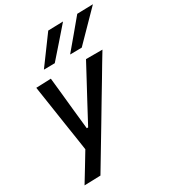

<svg xmlns="http://www.w3.org/2000/svg" viewBox="-227 -903 1106 1224"><g transform="rotate(-30 326.0 -291.0)"><path d="M29 195.5Q58 147.5 89 97Q119.5 46.5 148.5 -1.5Q141.5 -48 134.5 -95.5Q127 -142.5 120 -189L106.5 -278.5Q98.5 -332 90 -388Q81.5 -443.5 73.5 -497L183 -501Q189.5 -440 195.5 -382.2Q201.5 -324.5 207.5 -263.5L223.5 -113H233.5L314 -263.5Q346.5 -323.5 377.2 -380.8Q408 -438 439.5 -497H560.5Q536.5 -457 514 -420Q491.5 -382.5 465 -337.5Q438 -292.5 400.5 -230L317 -90Q260 5 220.2 71.5Q180.5 138 148 192ZM366.5 -573Q410 -624.5 451.8 -674.5Q493.5 -724.5 535.5 -775L652.5 -778Q601.5 -725.5 551.5 -675Q501.5 -624 452.5 -574ZM173.5 -573Q211.5 -624.5 248.2 -674.5Q285 -724.5 322 -775L432.5 -778Q387 -725.5 342.8 -675Q298.5 -624.5 254 -574Z"/></g></svg>

Font: Heraclito Medium
Style: Italic
Weight: 500
Italic angle: -12°
Designer: Kostas Bartsokas (font) & Cristiano Sobral (main changes)
Foundry: Kostas Bartsokas (font) & Cristiano Sobral (main changes)
Version: Version 1.00;July 8, 2020;FontCreator 13.0.0.2655 64-bit